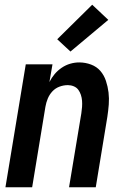

<svg xmlns="http://www.w3.org/2000/svg" viewBox="-20 -792 540 812"><path d="M3 0 89 -520H202L189 -445Q198 -463 211 -478.5Q224 -494 241 -505.5Q258 -517 277 -522.5Q296 -528 315 -528Q341 -528 365 -519Q389 -510 404.5 -492Q420 -474 428 -450Q436 -426 439 -401Q442 -376 440 -350Q438 -324 434 -298L385 0H272L324 -313Q326 -326 327 -339.5Q328 -353 327 -366Q326 -379 322 -391Q318 -403 311 -412.5Q304 -422 292 -427Q280 -432 267 -432Q249 -432 231.5 -425.5Q214 -419 201.5 -405.5Q189 -392 182 -375Q175 -358 172 -340L116 0ZM278 -574 222 -626 370 -772 438 -708Z"/></svg>

Font: Iosevka Oblique
Style: Bold
Weight: 700
Italic angle: -9°
Monospace: yes
Designer: Belleve Invis
Foundry: Belleve Invis
Version: Version 32.5.0; ttfautohint (v1.8.4)